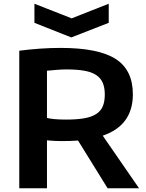

<svg xmlns="http://www.w3.org/2000/svg" viewBox="-20 -1006 779 1026"><path d="M164 -986 363 -908 561 -986V-884L361 -806L164 -884ZM397 -255Q356 -252 310 -252Q296 -252 272.5 -253Q249 -254 231 -256V0H83V-735Q200 -750 303 -750Q506 -750 598 -691Q690 -632 690 -502Q690 -336 529 -281L723 0H555ZM333 -367Q391 -367 430.5 -374Q470 -381 494.5 -397Q519 -413 529.5 -438.5Q540 -464 540 -501Q540 -538 529 -563.5Q518 -589 494 -605Q470 -621 431 -628Q392 -635 335 -635Q310 -635 280.5 -632.5Q251 -630 231 -628V-376Q243 -372 270.5 -369.5Q298 -367 333 -367Z"/></svg>

Font: Encode Sans Wide
Style: SemiBold
Weight: 600
Designer: Pablo Impallari, Andres Torresi
Foundry: Pablo Impallari, Andres Torresi
Version: Version 1.000; ttfautohint (v1.00) -l 8 -r 50 -G 200 -x 14 -